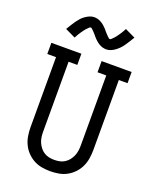

<svg xmlns="http://www.w3.org/2000/svg" viewBox="-175 -1072 951 1178"><g transform="rotate(20 300.0 -482.5)"><path d="M300 8Q272 8 244 3Q216 -2 191.5 -15.5Q167 -29 147.5 -49.5Q128 -70 116 -95.5Q104 -121 99.5 -149Q95 -177 95 -205V-662H38V-735H234V-662H177V-205Q177 -187 179.5 -169.5Q182 -152 189 -136Q196 -120 207 -106Q218 -92 233 -82.5Q248 -73 265 -69.5Q282 -66 300 -66Q318 -66 335 -69.5Q352 -73 367 -82.5Q382 -92 393 -106Q404 -120 411 -136Q418 -152 420.5 -169.5Q423 -187 423 -205V-662H366V-735H562V-662H505V-205Q505 -177 500.5 -149Q496 -121 484 -95.5Q472 -70 452.5 -49.5Q433 -29 408.5 -15.5Q384 -2 356 3Q328 8 300 8ZM367 -812Q361 -812 355.5 -813Q350 -814 345 -815Q340 -816 335.5 -818Q331 -820 326 -822.5Q321 -825 317 -827.5Q313 -830 308.5 -833.5Q304 -837 300 -840.5Q296 -844 292 -848Q288 -852 284.5 -855.5Q281 -859 278 -863Q275 -867 271.5 -871Q268 -875 264 -879.5Q260 -884 256 -888Q252 -892 249 -895Q246 -898 241.5 -902Q237 -906 234 -906Q228 -906 224.5 -902Q221 -898 215.5 -893Q210 -888 208 -885.5Q206 -883 203 -879.5Q200 -876 197 -871.5Q194 -867 190.5 -862.5Q187 -858 183.5 -852.5Q180 -847 176 -841Q172 -835 168.5 -828Q165 -821 161 -814L94 -846Q105 -864 114.5 -879.5Q124 -895 133 -907.5Q142 -920 151.5 -930.5Q161 -941 174 -950.5Q187 -960 202 -966.5Q217 -973 233 -973Q239 -973 244.5 -972Q250 -971 255 -970Q260 -969 264.5 -967Q269 -965 274 -962.5Q279 -960 283 -957.5Q287 -955 291.5 -951.5Q296 -948 300 -944.5Q304 -941 308 -937Q312 -933 315.5 -929.5Q319 -926 322 -922Q325 -918 328.5 -914Q332 -910 336 -905.5Q340 -901 344 -897Q348 -893 351 -890Q354 -887 358.5 -883Q363 -879 366 -879Q372 -879 375.5 -883Q379 -887 384.5 -892Q390 -897 392 -899.5Q394 -902 397 -905.5Q400 -909 403 -913.5Q406 -918 409.5 -922.5Q413 -927 416.5 -932.5Q420 -938 424 -944Q428 -950 431.5 -957Q435 -964 439 -971L506 -939Q495 -921 485.5 -905.5Q476 -890 467 -877.5Q458 -865 448.5 -855Q439 -845 426 -835Q413 -825 398 -818.5Q383 -812 367 -812Z"/></g></svg>

Font: Iosevka Plex Etoile
Style: Regular
Weight: 400
Designer: Belleve Invis
Foundry: Belleve Invis
Version: Version 25.1.1; ttfautohint (v1.8.4)